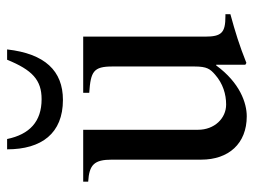

<svg xmlns="http://www.w3.org/2000/svg" viewBox="-107 -597 714 540"><g transform="rotate(-90 250.0 -327.0)"><path d="M352 -664C323 -593 295 -567 241 -567C178 -567 142 -601 129 -664H100C100 -567 145 -507 239 -507C321 -507 369 -558 381 -664ZM480 -50H474C428 -50 417 -61 417 -107V-450H259V-433C319 -429 333 -421 333 -368V-137C333 -102 326 -93 310 -79C285 -57 255 -48 226 -48C187 -48 155 -81 155 -127V-450H9V-436C57 -433 71 -419 71 -369V-118C71 -41 116 10 193 10C230 10 287 -9 336 -76H338V6L343 9C393 -11 429 -22 480 -36Z"/></g></svg>

Font: STIX Math
Style: Regular
Weight: 400
Designer: MicroPress Inc., with final additions and corrections provided by Coen Hoffman, Elsevier (retired)
Version: Version 1.1.0